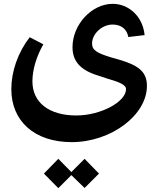

<svg xmlns="http://www.w3.org/2000/svg" viewBox="-20 -541 834 1001"><path d="M354 200C559 200 746 59 746 -93C746 -164 706 -199 604 -229L562 -241C486 -264 460 -279 460 -314C460 -365 512 -413 567 -413C612 -413 642 -389 649 -348L734 -358C724 -459 648 -521 568 -521C457 -521 358 -412 358 -295C358 -221 400 -174 495 -146L537 -132C599 -114 637 -100 637 -76C637 -10 505 61 378 61C235 61 149 -7 149 -117C149 -179 171 -249 206 -310L135 -347C73 -267 39 -168 39 -76C39 89 158 200 354 200ZM209 364 284 440 352 372 421 439 496 364 421 287 352 356 284 287Z"/></svg>

Font: Wafeq Semi Bold
Style: Regular
Weight: 600
Designer: Rasmus Andersson & Azza Alameddine
Foundry: Google & TypeTogether
Version: Version 3.000;January 28, 2025;FontCreator 15.0.0.3014 64-bi